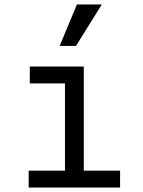

<svg xmlns="http://www.w3.org/2000/svg" viewBox="-20 -837 640 857"><path d="M108 0H516V-75.2H354V-540H113V-464.8H270V-75.2H108ZM434.4 -817H323.4L246.2 -632H319.2Z"/></svg>

Font: CommitMonoV142 ExtLt
Style: Regular
Weight: 200
Monospace: yes
Designer: Eigil Nikolajsen
Foundry: Eigil Nikolajsen
Version: Version 1.142